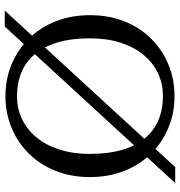

<svg xmlns="http://www.w3.org/2000/svg" viewBox="6 -770 776 829"><g transform="rotate(-90 394.5 -355.0)"><path d="M394 -670Q340 -670 294.5 -648Q249 -626 215.5 -585Q182 -544 163.5 -486Q145 -428 145 -355Q145 -275 162.5 -216Q180 -157 213 -117.5Q246 -78 292 -59Q338 -40 394 -40Q449 -40 494.5 -62Q540 -84 573.5 -125Q607 -166 625.5 -224Q644 -282 644 -355Q644 -435 626.5 -494Q609 -553 576 -592.5Q543 -632 497 -651Q451 -670 394 -670ZM394 10Q321 10 257.5 -16.5Q194 -43 146 -91.5Q98 -140 71.5 -207Q45 -274 45 -355Q45 -436 71.5 -503Q98 -570 146 -618.5Q194 -667 257.5 -693.5Q321 -720 394 -720Q468 -720 531.5 -693.5Q595 -667 643 -618.5Q691 -570 717.5 -503Q744 -436 744 -355Q744 -274 717.5 -207Q691 -140 643 -91.5Q595 -43 531.5 -16.5Q468 10 394 10ZM19 13 695 -723H764L88 13Z"/></g></svg>

Font: Roboto Serif 72pt
Style: Regular
Weight: 400
Designer: Greg Gazdowicz
Foundry: Commercial Type
Version: Version 1.008